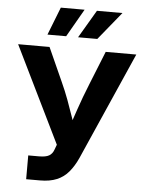

<svg xmlns="http://www.w3.org/2000/svg" viewBox="-62 -995 794 1044"><g transform="rotate(5 335.5 -473.0)"><path d="M120.6 0V-129.9H179.2Q216.3 -129.9 234.4 -140.4Q252.4 -150.9 260.3 -173.8L270.5 -201.2L13.2 -727.5H184.6L266.1 -546.4Q289.1 -496.1 306.6 -448.7Q324.2 -401.4 338.9 -357.4Q353.5 -313.5 367.7 -272H320.3Q340.8 -332 364 -400.6Q387.2 -469.2 418.5 -546.4L491.2 -727.5H658.2L399.4 -140.6Q378.9 -95.2 352.3 -63.5Q325.7 -31.7 287.8 -15.9Q250 0 195.8 0ZM269.5 -793.5H167.5L227.1 -945.8H356.9ZM439.5 -793.5H334.5L424.3 -945.8H563.5Z"/></g></svg>

Font: Inter 24pt
Style: Bold
Weight: 700
Designer: Rasmus Andersson
Foundry: rsms
Version: Version 4.001;git-66647c0bb